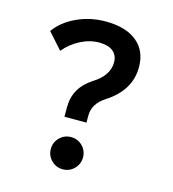

<svg xmlns="http://www.w3.org/2000/svg" viewBox="-107 -791 800 889"><g transform="rotate(15 293.0 -346.5)"><path d="M219.7 -227.5V-272.5Q219.7 -321.3 241 -357.9Q262.2 -394.5 304.7 -421.9Q340.3 -443.8 358.4 -471.2Q376.5 -498.5 376.5 -529.8Q376.5 -563.5 353.3 -582.3Q330.1 -601.1 287.6 -601.1L291 -703.1Q387.2 -703.1 440.4 -659.9Q493.7 -616.7 493.7 -538.1Q493.7 -482.4 466.1 -436.8Q438.5 -391.1 382.8 -355.5Q353.5 -336.4 339.4 -313.2Q325.2 -290 325.2 -260.7V-227.5ZM121.6 -517.1 53.2 -593.8Q87.9 -643.1 152.1 -673.1Q216.3 -703.1 291 -703.1L287.6 -601.1Q241.7 -601.1 197.3 -578.1Q152.8 -555.2 121.6 -517.1ZM274.4 9.8Q242.7 9.8 220 -12.9Q197.3 -35.6 197.3 -67.4Q197.3 -99.6 220 -122.1Q242.7 -144.5 274.4 -144.5Q306.6 -144.5 329.1 -122.1Q351.6 -99.6 351.6 -67.4Q351.6 -35.6 329.1 -12.9Q306.6 9.8 274.4 9.8Z"/></g></svg>

Font: Cascadia Code Medium
Style: Regular
Weight: 500
Monospace: yes
Designer: Aaron Bell
Foundry: Saja Typeworks
Version: Version 2407.024